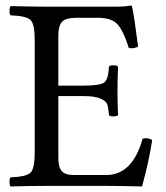

<svg xmlns="http://www.w3.org/2000/svg" viewBox="-20 -669 597 691"><path d="M280.8 -360.8Q341.8 -360.8 356 -372.8Q370.1 -384.8 372.1 -429.2Q376 -434.1 387.9 -434.1Q399.9 -434.1 404.8 -429.2Q402.8 -381.3 402.8 -342.8Q402.8 -306.6 404.8 -254.9Q399.9 -250 387.9 -250Q376 -250 372.1 -254.9Q370.1 -281.7 366 -293.5Q361.8 -305.2 341.8 -314.2Q321.8 -323.2 280.8 -323.2H189.9V-102.1Q189.9 -66.9 202.4 -53Q214.8 -39.1 246.1 -39.1H361.8Q457 -39.1 493.2 -169.9Q512.2 -174.8 527.8 -165Q515.6 -85.9 491.2 2Q411.1 0 362.8 0H147.9Q91.8 0 18.1 2Q14.2 -2 14.2 -13.9Q14.2 -25.9 18.1 -30.8Q74.2 -32.7 89.6 -47.4Q105 -62 105 -122.1V-522.9Q105 -583 89.6 -597.4Q74.2 -611.8 18.1 -613.8Q14.2 -617.7 14.2 -629.9Q14.2 -642.1 18.1 -647Q98.1 -645 147 -645H401.9Q427.7 -645 451.2 -648.9Q455.1 -648.9 455.1 -646Q462.9 -611.8 477.1 -501Q460.9 -493.2 443.8 -496.1Q424.8 -556.2 403.8 -580.6Q382.8 -605 331.1 -605H255.9Q216.8 -605 203.4 -590.6Q189.9 -576.2 189.9 -541V-360.8Z"/></svg>

Font: Linux Libertine
Style: Regular
Weight: 400
Designer: Philipp H. Poll
Foundry: Philipp H. Poll
Version: Version 5.3.0 ; ttfautohint (v0.9)